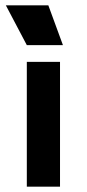

<svg xmlns="http://www.w3.org/2000/svg" viewBox="-20 -703 327 723"><path d="M206 -470V0H81V-470ZM162 -683 217 -533H81L2 -683Z"/></svg>

Font: Kreadon
Style: Bold
Weight: 700
Designer: Reiya WATANABE
Foundry: StudioGnu
Version: Version 1.003; ttfautohint (v1.8.4.7-5d5b);gftools[0.9.32]